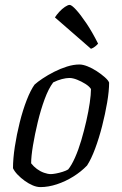

<svg xmlns="http://www.w3.org/2000/svg" viewBox="-20 -763 497 783"><path d="M145 0Q130 0 113.5 -7Q97 -14 81 -25.5Q65 -37 52 -50.5Q39 -64 33 -77Q33 -116 40.5 -165Q48 -214 60.5 -264Q73 -314 89 -355Q105 -396 121 -418Q133 -429 154 -443Q175 -457 200.5 -470Q226 -483 253 -491.5Q280 -500 304 -500Q318 -500 337 -492.5Q356 -485 375 -472.5Q394 -460 408 -447.5Q422 -435 425 -426Q425 -392 417 -345Q409 -298 396.5 -249Q384 -200 368 -157Q352 -114 335 -88Q311 -63 279 -43Q247 -23 212 -11.5Q177 0 145 0ZM187 -53Q195 -53 208.5 -55.5Q222 -58 236 -62.5Q250 -67 258 -72Q272 -89 286 -120.5Q300 -152 311.5 -191Q323 -230 332 -269.5Q341 -309 346 -343.5Q351 -378 351 -400Q344 -411 328 -421Q312 -431 294.5 -438Q277 -445 263 -445Q250 -445 232.5 -440.5Q215 -436 197 -427Q178 -402 162 -358.5Q146 -315 134 -265Q122 -215 114.5 -170Q107 -125 107 -97Q117 -84 130.5 -74Q144 -64 159.5 -58.5Q175 -53 187 -53ZM351 -564 204 -692Q211 -703 222 -715Q233 -727 245 -735Q257 -743 264 -743Q272 -743 290 -723.5Q308 -704 332 -668.5Q356 -633 380 -585Q376 -580 368 -573.5Q360 -567 351 -564Z"/></svg>

Font: Texturina Medium 12pt ExtraLight
Style: Italic
Weight: 250
Italic angle: -11°
Version: Version 1.002